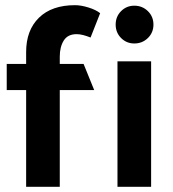

<svg xmlns="http://www.w3.org/2000/svg" viewBox="-20 -722 669 742"><path d="M81 -521Q81 -605 130.5 -653.5Q180 -702 270 -702Q293 -702 322 -693Q351 -684 367 -671L330 -577Q315 -583 301.5 -586.5Q288 -590 276 -590Q242 -590 226.5 -565.5Q211 -541 211 -503V-475H303L344 -374H211V0H81V-374H6V-475H81ZM499 -700Q530 -700 551.5 -679Q573 -658 573 -627Q573 -596 551.5 -575Q530 -554 499 -554Q469 -554 448 -575Q427 -596 427 -627Q427 -658 448 -679Q469 -700 499 -700ZM564 -485V0H434V-485Z"/></svg>

Font: Palanquin Dark
Style: Regular
Weight: 400
Designer: Pria Ravichandran
Version: Version 1.000